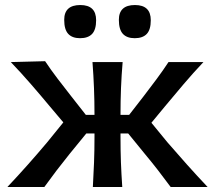

<svg xmlns="http://www.w3.org/2000/svg" viewBox="-20 -744 856 764"><path d="M9.5 0Q51.5 -44.5 91 -89Q130.5 -133.5 167.5 -177.5L232 -257L178 -321Q141 -365.5 103.2 -409Q65.5 -452.5 23 -497L159.5 -500.5Q182.5 -466 209 -431.2Q235.5 -396.5 263 -361.5L321.5 -287H356Q356 -343 354 -393.5Q352 -444 348 -497H468Q463.5 -444.5 461.5 -393.5Q459.5 -342.5 459.5 -287H494L551.5 -361Q577.5 -395 603 -429.2Q628.5 -463.5 650.5 -497H789.5Q748 -453 710.8 -409.2Q673.5 -365.5 637.5 -322L582.5 -255.5L646 -178Q684 -134 724 -89.2Q764 -44.5 806 0H659Q634 -34 609 -66.2Q584 -98.5 556 -132L490 -213H459.5V-199Q459.5 -145 461.2 -98Q463 -51 466.5 0H349.5Q352.5 -51 354.2 -98Q356 -145 356 -199V-213H323.5L256.5 -131Q204 -66 156.5 0ZM516 -592Q485 -592 469 -609.2Q453 -626.5 453 -665Q453 -724 517 -724Q580 -724 580 -663.5Q580 -626 564 -609Q548 -592 516 -592ZM298.5 -592Q267.5 -592 251.5 -609.2Q235.5 -626.5 235.5 -665Q235.5 -724 299.5 -724Q362.5 -724 362.5 -663.5Q362.5 -626 346.5 -609Q330.5 -592 298.5 -592Z"/></svg>

Font: Commissioner Flair Medium
Style: Regular
Weight: 500
Designer: Kostas Bartsokas
Foundry: Kostas Bartsokas
Version: Version 1.000; ttfautohint (v1.8.3)